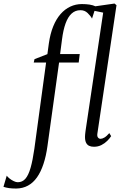

<svg xmlns="http://www.w3.org/2000/svg" viewBox="-138 -838 710 1110"><path d="M144.5 -587.5Q152.5 -643.5 169.8 -685.8Q187 -728 212.2 -756.8Q237.5 -785.5 268.8 -800Q300 -814.5 335.5 -814.5Q359.5 -814.5 379.5 -811.5Q399.5 -808.5 416.5 -800.5L394 -730.5Q386 -746 368.5 -762.8Q351 -779.5 326.5 -779Q297.5 -779 276.2 -759.8Q255 -740.5 241.2 -702.8Q227.5 -665 220.5 -610L209.5 -525.5H323L317 -476.5H203.5L136.5 5.5Q128.5 64.5 113.2 110.2Q98 156 75.8 187.5Q53.5 219 23.5 235.2Q-6.5 251.5 -44.5 252Q-68 252 -85.8 249.5Q-103.5 247 -118 242L-99 177.5Q-95 184 -83.8 193.2Q-72.5 202.5 -59 209Q-45.5 215.5 -35.5 215.5Q-8.5 215.5 9 195.2Q26.5 175 38.8 132.2Q51 89.5 60.5 23L128.5 -476.5H57L61.5 -496L136 -525ZM425 -66Q422.5 -50.5 428.5 -43Q434.5 -35.5 443 -35.5Q453 -35.5 465.5 -42.8Q478 -50 494 -68.5L504.5 -51Q496.5 -38 482.2 -23.8Q468 -9.5 448.5 0.5Q429 10.5 405 10.5Q388.5 10.5 376.8 4.8Q365 -1 359 -14.2Q353 -27.5 353.5 -49Q353.5 -53.5 354.2 -61.2Q355 -69 356.2 -78.8Q357.5 -88.5 359 -98L458.5 -765L393 -778.5L398 -799.5L524 -817.5L535.5 -808Z"/></svg>

Font: Merriweather 96pt Light
Style: Italic
Weight: 300
Italic angle: -7.8°
Version: Version 2.101